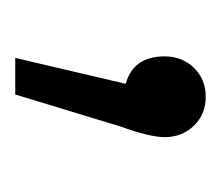

<svg xmlns="http://www.w3.org/2000/svg" viewBox="-39 -105 290 252"><g transform="rotate(90 106.0 21.0)"><path d="M160 -50Q160 -31 146 8L104 146H56L90 1Q54 -9 54 -50Q54 -73 69 -88.5Q84 -104 107 -104Q130 -104 145 -88.5Q160 -73 160 -50Z"/></g></svg>

Font: mBank
Style: Regular
Weight: 400
Designer: Julieta Ulanovsky
Foundry: Julieta Ulanovsky
Version: Version 7.200;PS 007.200;hotconv 1.0.88;makeotf.lib2.5.64775